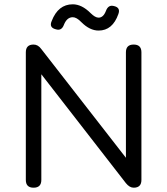

<svg xmlns="http://www.w3.org/2000/svg" viewBox="-20 -872 777 892"><path d="M438 -730Q397 -730 358 -769Q336 -792 318 -792Q291 -792 277 -757Q266 -727 239 -736Q207 -744 220 -774Q250 -852 318 -852Q360 -852 401 -811Q422 -790 438 -790Q460 -790 472 -821Q483 -851 509 -844Q541 -837 530 -807Q503 -730 438 -730ZM172 -36Q172 0 136 0Q100 0 100 -36V-629Q100 -665 136 -665Q157 -665 172 -644L565 -139V-629Q565 -665 601 -665Q637 -665 637 -629V-36Q637 0 601 0Q582 0 565 -21L172 -527Z"/></svg>

Font: Jura SemiBold
Style: Regular
Weight: 600
Designer: Daniel Johnson, Alexei Vanyashin
Foundry: Daniel Johnson
Version: Version 5.103